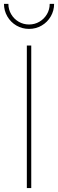

<svg xmlns="http://www.w3.org/2000/svg" viewBox="-55 -960 296 980"><path d="M104.5 0H82V-727.5H104.5ZM-34.7 -940.4H-12.2Q-12.2 -911.6 2 -887.5Q16.1 -863.3 40.3 -849.1Q64.5 -835 93.3 -835Q122.1 -835 146.2 -849.1Q170.4 -863.3 184.6 -887.5Q198.7 -911.6 198.7 -940.4H221.2Q221.2 -905.8 204.1 -876.2Q187 -846.7 157.7 -829.6Q128.4 -812.5 93.3 -812.5Q58.1 -812.5 28.8 -829.6Q-0.5 -846.7 -17.6 -876.2Q-34.7 -905.8 -34.7 -940.4Z"/></svg>

Font: Intratopia Thin
Style: Regular
Weight: 100
Designer: Rasmus Andersson
Foundry: rsms
Version: Version 3.000;Glyphs 3.2.3 (3260)